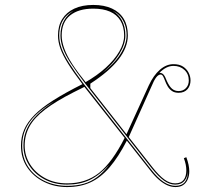

<svg xmlns="http://www.w3.org/2000/svg" viewBox="-20 -743 827 778"><path d="M252 15Q201 15 158.5 -6Q116 -27 90.5 -64.5Q65 -102 65 -153Q65 -188 78 -218Q91 -248 119.5 -277Q148 -306 196 -336.5Q244 -367 314 -402Q277 -451 255.5 -485.5Q234 -520 224.5 -547Q215 -574 215 -599Q215 -638 232 -665.5Q249 -693 281 -708Q313 -723 358 -723Q402 -723 433.5 -708.5Q465 -694 481.5 -666.5Q498 -639 498 -600Q498 -551 460.5 -502.5Q423 -454 346 -404V-384L325 -409Q374 -437 409 -469Q444 -501 463.5 -534.5Q483 -568 483 -599Q483 -635 468 -659.5Q453 -684 425.5 -696Q398 -708 358 -708Q298 -708 264 -680.5Q230 -653 230 -599Q230 -575 240.5 -546Q251 -517 273.5 -482.5Q296 -448 331 -405L598 -65Q625 -31 646.5 -15.5Q668 0 690 0Q713 0 724 -14Q735 -28 735 -53Q735 -64 732.5 -76.5Q730 -89 725 -102L735 -106Q741 -90 744 -75.5Q747 -61 747 -49Q747 -30 740.5 -15.5Q734 -1 722 7Q710 15 691 15Q674 15 657.5 7.5Q641 0 623.5 -15Q606 -30 587 -55L322 -391L278 -369Q207 -333 163 -299.5Q119 -266 99.5 -230.5Q80 -195 80 -153Q80 -112 102 -77Q124 -42 163 -21Q202 0 252 0Q328 0 381.5 -42.5Q435 -85 486 -186L495 -175Q460 -107 424 -65Q388 -23 346.5 -4Q305 15 252 15ZM704 -367Q687 -367 676.5 -374.5Q666 -382 659.5 -393Q653 -404 649 -415Q645 -426 641 -433.5Q637 -441 631 -441Q622 -441 613 -429.5Q604 -418 593 -391L501 -186L492 -198L583 -397Q602 -438 628 -460.5Q654 -483 683 -483Q707 -483 722 -473Q737 -463 744.5 -448Q752 -433 752 -417Q752 -407 749 -398Q746 -389 740 -382Q734 -375 725 -371Q716 -367 704 -367ZM683 -476Q668 -476 654 -469Q640 -462 626 -448Q636 -448 642.5 -441Q649 -434 656 -415Q666 -393 677 -383.5Q688 -374 704 -374Q722 -374 733.5 -386Q745 -398 745 -417Q745 -443 727.5 -459.5Q710 -476 683 -476ZM488 -599Q488 -564 463.5 -524Q439 -484 393 -446Q441 -482 467 -522.5Q493 -563 493 -600Q493 -623 486.5 -642Q480 -661 468 -675.5Q456 -690 437 -699Q460 -686 474 -660.5Q488 -635 488 -599ZM252 10Q290 10 319.5 1.5Q349 -7 374 -26Q399 -45 422 -75Q382 -32 343 -13.5Q304 5 252 5Q200 5 160 -16.5Q120 -38 97.5 -74Q75 -110 75 -153Q75 -206 104.5 -247.5Q134 -289 198 -331Q154 -305 125.5 -277.5Q97 -250 83.5 -220Q70 -190 70 -153Q70 -103 94.5 -66.5Q119 -30 160.5 -10Q202 10 252 10ZM278 -699Q259 -690 246 -675.5Q233 -661 226.5 -642Q220 -623 220 -599Q220 -574 229.5 -547.5Q239 -521 260.5 -487Q282 -453 318 -405L591 -58Q605 -40 618 -27Q631 -14 643 -6Q655 2 667 6Q679 10 691 10Q717 10 729.5 -6Q742 -22 741 -53Q741 -27 728 -11Q715 5 690 5Q667 5 644.5 -11Q622 -27 594 -62L327 -402Q289 -452 266.5 -486.5Q244 -521 234.5 -548Q225 -575 225 -599Q225 -635 239.5 -660Q254 -685 278 -699Z"/></svg>

Font: Kalnia Glaze Thin
Style: Regular
Weight: 100
Version: Version 1.110